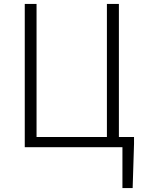

<svg xmlns="http://www.w3.org/2000/svg" viewBox="-20 -749 737 977"><path d="M585 -52V-729H524V-52H166V-729H106V0H603V208H655L662 -17V-52Z"/></svg>

Font: Noto Sans Japanese Light
Style: Regular
Weight: 300
Designer: Ryoko NISHIZUKA (kana & ideographs); Paul D. Hunt (Latin, Greek & Cyrillic); Wenlong ZHANG (bopomofo); Sandoll Communica
Foundry: Adobe Systems Incorporated
Version: Version 1.000;PS 1;hotconv 1.0.78;makeotf.lib2.5.61930